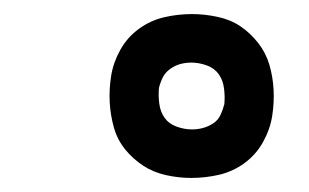

<svg xmlns="http://www.w3.org/2000/svg" viewBox="-20 -794 440 273"><path d="M252 -541Q234 -541 216 -545Q198 -549 183.5 -558.5Q169 -568 158 -581.5Q147 -595 142 -612.5Q137 -630 136 -648.5Q135 -667 138 -686Q141 -705 151 -723Q161 -741 177.5 -753Q194 -765 213.5 -769.5Q233 -774 253 -774Q271 -774 289.5 -770Q308 -766 322 -756.5Q336 -747 347 -733Q358 -719 363 -702Q368 -685 369 -666.5Q370 -648 367 -629Q364 -610 354 -592Q344 -574 327.5 -562Q311 -550 291.5 -545.5Q272 -541 252 -541ZM253 -610Q261 -610 268.5 -612Q276 -614 283 -618.5Q290 -623 293.5 -630.5Q297 -638 299 -646Q300 -657 298.5 -668.5Q297 -680 291 -688.5Q285 -697 274 -701Q263 -705 252 -705Q244 -705 236.5 -703Q229 -701 222 -696Q215 -691 211.5 -684Q208 -677 206 -669Q205 -658 206.5 -646.5Q208 -635 214 -626.5Q220 -618 231 -614Q242 -610 253 -610Z"/></svg>

Font: Iosevka Aile Oblique
Style: Regular
Weight: 400
Italic angle: -9°
Designer: Belleve Invis
Foundry: Belleve Invis
Version: Version 31.1.0; ttfautohint (v1.8.4)